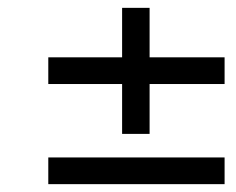

<svg xmlns="http://www.w3.org/2000/svg" viewBox="-20 -507 600 489"><path d="M103 -38H552V-106H103ZM291 -293V-166H361V-293H552V-361H361V-487H291V-361H103V-293Z"/></svg>

Font: RazerF5
Style: Italic
Weight: 400
Foundry: Razer Inc.
Version: Version 2